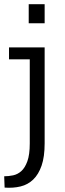

<svg xmlns="http://www.w3.org/2000/svg" viewBox="-36 -671 308 916"><path d="M177 13Q177 77 162.5 119Q148 161 122.5 185.5Q97 210 62 218.5Q27 227 -14 224L-16 170Q5 170 26.5 165.5Q48 161 65.5 145.5Q83 130 94.5 98.5Q106 67 106 13V-388H7V-445H177ZM101 -651H177V-560H101Z"/></svg>

Font: Zilla Slab Regular
Style: Regular
Weight: 400
Designer: Typotheque.com
Foundry: Typotheque type foundry
Version: Version 1.0; 2017